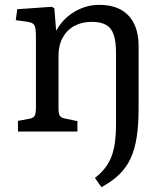

<svg xmlns="http://www.w3.org/2000/svg" viewBox="-20 -542 679 791"><path d="M388 -522Q441 -522 477 -502.5Q513 -483 532 -445Q551 -407 551 -351V-95Q551 -27 543 24Q535 75 517.5 112Q500 149 470.5 177.5Q441 206 398 229L371 191Q397 171 414 148.5Q431 126 440.5 99.5Q450 73 454 41.5Q458 10 458 -28V-324Q458 -371 448.5 -399Q439 -427 417 -439.5Q395 -452 358 -452Q317 -452 286 -435Q255 -418 238 -386.5Q221 -355 221 -313V-97Q221 -75 226 -66Q231 -57 246 -54L299 -43V0H54V-44L102 -53Q118 -56 123 -65.5Q128 -75 128 -101V-390Q128 -426 122 -437.5Q116 -449 94 -452L45 -459L51 -504L193 -514L204 -508L211 -418H213Q240 -466 287.5 -494Q335 -522 388 -522Z"/></svg>

Font: Literata 18pt
Style: Regular
Weight: 400
Designer: Latin by Veronika Burian and Jose Scaglione. Greek by Irene Vlachou. Cyrillic by Vera Evstafieva.
Foundry: TypeTogether
Version: Version 3.103;gftools[0.9.29]